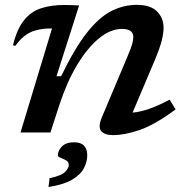

<svg xmlns="http://www.w3.org/2000/svg" viewBox="-20 -545 764 790"><path d="M42.5 -356 33.5 -359Q49.5 -424.5 77.8 -460.5Q106 -496.5 147.5 -510.5Q189 -524.5 244 -524.5Q260.5 -524.5 274 -524Q287.5 -523.5 305.5 -522.5L212.5 -231.5H231.5Q286.5 -345 336.5 -409Q386.5 -473 437 -499Q487.5 -525 543 -525Q599.5 -525 626.2 -497.8Q653 -470.5 653 -430.5Q653 -409.5 646 -380.2Q639 -351 619 -302.5L525.5 -81.5Q557.5 -84.5 594.2 -97.2Q631 -110 678 -135L702.5 -95Q618 -32 555.5 -10.5Q493 11 445.5 11Q410 11 396.2 -5.8Q382.5 -22.5 399 -62L507 -318.5Q520 -349 524.2 -365.2Q528.5 -381.5 528.5 -392.5Q528.5 -426 482 -426Q434.5 -426 386.8 -386.8Q339 -347.5 297 -277.2Q255 -207 224.5 -114L187.5 0H64.5L194 -428H189Q140 -428 106.2 -412.5Q72.5 -397 42.5 -356ZM218 94.5Q218 75.5 234.5 58Q251 40.5 285 40.5Q339 40.5 339 94.5Q339 120 325.5 146.5Q312 173 277.5 193.8Q243 214.5 179.5 224.5L184 188Q233 178 248 162.2Q263 146.5 263 134Q263 121 251.8 114.8Q240.5 108.5 229.2 104.2Q218 100 218 94.5Z"/></svg>

Font: Newsreader 6pt Medium
Style: Italic
Weight: 500
Italic angle: -17°
Designer: Hugues Gentile
Foundry: Production Type
Version: Version 1.003; ttfautohint (v1.8.3)